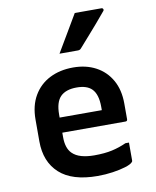

<svg xmlns="http://www.w3.org/2000/svg" viewBox="-90 -884 781 964"><g transform="rotate(-10 300.0 -402.0)"><path d="M302 -547Q367 -547 417 -520.5Q467 -494 495.5 -444Q524 -394 524 -324V-244Q524 -234 514 -234H192V-211Q192 -155 219 -128Q237 -110 265.5 -102Q294 -94 331 -94Q384 -94 422 -102.5Q460 -111 495 -127H513V-35Q513 -30 509 -27Q500 -17 472 -8.5Q444 0 407 5.5Q370 11 330 11Q200 11 135.5 -48Q71 -107 71 -211V-322Q71 -393 100.5 -443.5Q130 -494 182 -520.5Q234 -547 302 -547ZM302 -445Q247 -445 219.5 -417.5Q192 -390 192 -326V-311H407V-328Q407 -392 379 -420Q354 -445 302 -445ZM358 -815H494Q500 -815 502.5 -809.5Q505 -804 500 -799Q476 -770 454.5 -745Q433 -720 410 -694Q387 -668 358 -635Q352 -627 341 -627H247Q274 -673 302 -720Q330 -767 358 -815Z"/></g></svg>

Font: Recursive Mn Lnr St SmB
Style: Regular
Weight: 600
Monospace: yes
Version: Version 1.079;hotconv 1.0.112;makeotfexe 2.5.65598; ttfautoh